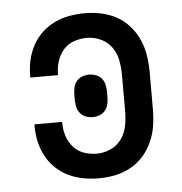

<svg xmlns="http://www.w3.org/2000/svg" viewBox="-44 -570 588 621"><g transform="rotate(-5 250.0 -260.0)"><path d="M253 8Q228 8 203 3.5Q178 -1 155 -12Q132 -23 113.5 -40.5Q95 -58 83 -80.5Q71 -103 65.5 -127.5Q60 -152 60 -178V-184H150V-180Q150 -159 156.5 -138.5Q163 -118 177 -102Q191 -86 211.5 -79Q232 -72 253 -72Q276 -72 298 -82Q320 -92 333.5 -111Q347 -130 351.5 -153.5Q356 -177 356 -200V-320Q356 -343 351.5 -366.5Q347 -390 333.5 -409Q320 -428 298 -438Q276 -448 253 -448Q232 -448 211.5 -441Q191 -434 177 -418Q163 -402 156.5 -381.5Q150 -361 150 -340V-336H60V-342Q60 -368 65.5 -392.5Q71 -417 83 -439.5Q95 -462 113.5 -479.5Q132 -497 155 -508Q178 -519 203 -523.5Q228 -528 253 -528Q280 -528 306.5 -522.5Q333 -517 356.5 -504Q380 -491 398 -470.5Q416 -450 427 -425Q438 -400 442 -373.5Q446 -347 446 -320V-200Q446 -173 442 -146.5Q438 -120 427 -95Q416 -70 398 -49.5Q380 -29 356.5 -16Q333 -3 306.5 2.5Q280 8 253 8ZM250 -191Q239 -191 228 -195Q217 -199 209.5 -208Q202 -217 199.5 -228.5Q197 -240 197 -252V-268Q197 -280 199.5 -291.5Q202 -303 209.5 -312Q217 -321 228 -325Q239 -329 250 -329Q261 -329 272 -325Q283 -321 290.5 -312Q298 -303 300.5 -291.5Q303 -280 303 -268V-252Q303 -240 300.5 -228.5Q298 -217 290.5 -208Q283 -199 272 -195Q261 -191 250 -191Z"/></g></svg>

Font: Iosevka Fixed Medium
Style: Regular
Weight: 500
Monospace: yes
Designer: Belleve Invis
Foundry: Belleve Invis
Version: Version 32.3.0